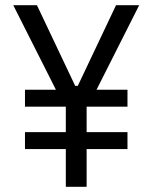

<svg xmlns="http://www.w3.org/2000/svg" viewBox="-20 -718 586 738"><path d="M470 -145H313V0H233V-145H76V-210H233V-308H76V-373H195L31 -698H122L269 -388H279L426 -698H515L351 -373H470V-308H313V-210H470Z"/></svg>

Font: IBM Plex Sans Condensed
Style: Regular
Weight: 400
Width: 3
Designer: Mike Abbink, Paul van der Laan, Pieter van Rosmalen
Foundry: Bold Monday
Version: Version 3.201